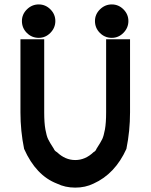

<svg xmlns="http://www.w3.org/2000/svg" viewBox="-20 -846 690 876"><path d="M490 -673.3Q458.3 -673.3 435.8 -695.8Q413.3 -718.3 413.3 -750Q413.3 -780.8 436.2 -803.3Q459.2 -825.8 490 -825.8Q520.8 -825.8 543.3 -803.3Q565.8 -780.8 565.8 -750Q565.8 -719.2 543.3 -696.2Q520.8 -673.3 490 -673.3ZM156.7 -673.3Q125 -673.3 102.5 -695.8Q80 -718.3 80 -750Q80 -780.8 102.9 -803.3Q125.8 -825.8 156.7 -825.8Q187.5 -825.8 210 -803.3Q232.5 -780.8 232.5 -750Q232.5 -719.2 210 -696.2Q187.5 -673.3 156.7 -673.3ZM406.7 -8.3Q369.2 10 323.3 10Q277.5 10 240 -8.3Q144.2 -45 90 -166.7Q73.3 -248.3 73.3 -333.3V-666.7H181.7V-333.3Q181.7 -285 187.1 -255.4Q192.5 -225.8 199.2 -211.7Q205.8 -197.5 225.8 -166.7Q229.2 -157.5 240 -151.7Q277.5 -115.8 323.3 -115.8Q369.2 -115.8 406.7 -151.7Q416.7 -156.7 420 -166.7Q440 -197.5 446.7 -211.7Q453.3 -225.8 458.8 -255.4Q464.2 -285 464.2 -333.3V-666.7H573.3V-333.3Q573.3 -248.3 556.7 -166.7Q505 -52.5 406.7 -8.3Z"/></svg>

Font: 0xA000
Style: Bold
Weight: 700
Version: Version 0.1